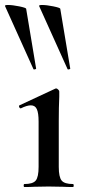

<svg xmlns="http://www.w3.org/2000/svg" viewBox="-54 -751 340 771"><path d="M44 -12Q78 -12 89.5 -26Q101 -40 101 -81V-263Q101 -297 94 -312.5Q87 -328 70 -328Q54 -328 30 -316H29Q25 -316 23 -321Q21 -326 24 -328L168 -395L171 -396Q175 -396 179.5 -391.5Q184 -387 184 -384V-363Q182 -321 182 -264V-81Q182 -40 193.5 -26Q205 -12 239 -12Q242 -12 242 -6Q242 0 239 0Q214 0 199 -1L141 -2L83 -1Q69 0 44 0Q41 0 41 -6Q41 -12 44 -12ZM115 -731Q133 -731 160 -725.5Q187 -720 188 -716L228 -476Q229 -474 223.5 -472.5Q218 -471 217 -474L103 -727Q102 -731 115 -731ZM-22 -731Q-4 -731 23 -725.5Q50 -720 51 -716L91 -476Q92 -474 86.5 -472.5Q81 -471 80 -474L-34 -727Q-35 -731 -22 -731Z"/></svg>

Font: Cormorant Infant SemiBold
Style: Regular
Weight: 600
Designer: Christian Thalmann (Catharsis Fonts)
Foundry: Catharsis Fonts
Version: Version 4.000